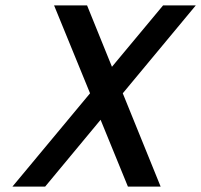

<svg xmlns="http://www.w3.org/2000/svg" viewBox="-20 -690 744 710"><path d="M180 -670 313 -345 26 0H147L352 -247L453 0H574L434 -345L704 -670H583L394 -443L302 -670Z"/></svg>

Font: LT Wave Mono Medium
Style: Italic
Weight: 500
Designer: Daniel Lyons
Version: Version 2.5 (Glyphs App)